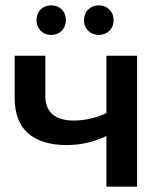

<svg xmlns="http://www.w3.org/2000/svg" viewBox="-20 -700 611 720"><path d="M494 -491V0H379V-190Q308 -156 231 -156Q136 -156 85.5 -200Q35 -244 35 -334V-491H150V-341Q150 -294 177.5 -271Q205 -248 256 -248Q320 -248 379 -276V-491ZM117 -624Q117 -649 132.5 -664.5Q148 -680 172 -680Q196 -680 211.5 -664.5Q227 -649 227 -624Q227 -600 211.5 -584.5Q196 -569 172 -569Q148 -569 132.5 -584.5Q117 -600 117 -624ZM295 -624Q295 -649 311 -664.5Q327 -680 350.5 -680Q374 -680 390 -664.5Q406 -649 406 -624Q406 -600 390 -584.5Q374 -569 350.5 -569Q327 -569 311 -584.5Q295 -600 295 -624Z"/></svg>

Font: Montserrat Ace
Style: Bold
Weight: 600
Designer: Julieta Ulanovsky
Foundry: Julieta Ulanovsky
Version: Version 1